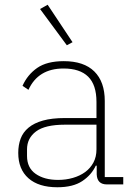

<svg xmlns="http://www.w3.org/2000/svg" viewBox="-20 -778 562 810"><path d="M431 0Q390 0 388 -42V-79H384Q366 -40 327 -14Q288 12 222 12Q143 12 100 -26Q57 -64 57 -133Q57 -166 67 -193Q77 -220 100.5 -239.5Q124 -259 161.5 -269.5Q199 -280 254 -280H387V-348Q387 -420 352 -454.5Q317 -489 248 -489Q141 -489 100 -399L75 -416Q96 -463 137 -491.5Q178 -520 249 -520Q334 -520 378 -476.5Q422 -433 422 -352V-31H500V0ZM225 -19Q258 -19 287.5 -27.5Q317 -36 339 -52Q361 -68 374 -92Q387 -116 387 -148V-252H254Q170 -252 132 -223.5Q94 -195 94 -148V-120Q94 -70 130.5 -44.5Q167 -19 225 -19ZM149 -740 181 -758 286 -600 262 -587Z"/></svg>

Font: IBM Plex Sans ExtLt
Style: Regular
Weight: 200
Designer: Mike Abbink, Paul van der Laan, Pieter van Rosmalen
Foundry: Bold Monday
Version: Version 3.005